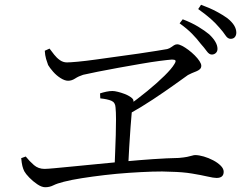

<svg xmlns="http://www.w3.org/2000/svg" viewBox="-20 -819 1040 806"><path d="M869 -590Q858 -590 848 -604Q838 -618 822 -636Q807 -656 786.5 -677Q766 -698 734 -721L747 -738Q784 -724 812 -707Q840 -690 858 -675Q893 -642 893 -614Q893 -603 886 -596.5Q879 -590 869 -590ZM515 -373Q557 -403 598 -436.5Q639 -470 670 -500.5Q701 -531 712 -550Q719 -561 716.5 -565Q714 -569 702 -569Q687 -568 652 -563.5Q617 -559 571 -551Q525 -543 477.5 -534.5Q430 -526 390.5 -518Q351 -510 329 -505Q310 -499 295.5 -489.5Q281 -480 266 -480Q252 -480 234.5 -491Q217 -502 203 -518Q189 -534 182 -546Q178 -556 173.5 -571.5Q169 -587 168 -606L188 -615Q197 -603 207.5 -589.5Q218 -576 231.5 -566.5Q245 -557 261 -557Q274 -557 306.5 -560Q339 -563 382 -569Q425 -575 472 -581.5Q519 -588 562 -594Q605 -600 637 -605.5Q669 -611 682 -613Q692 -616 698 -620.5Q704 -625 710.5 -629Q717 -633 724 -633Q732 -633 744.5 -626.5Q757 -620 771 -609.5Q785 -599 797.5 -586.5Q810 -574 817.5 -562.5Q825 -551 825 -543Q825 -534 819 -528.5Q813 -523 804 -519.5Q795 -516 785.5 -512Q776 -508 769 -504Q748 -489 709.5 -461.5Q671 -434 622 -401.5Q573 -369 519 -339ZM170 -33Q155 -33 136.5 -45.5Q118 -58 103 -73.5Q88 -89 82 -100Q77 -110 74 -122Q71 -134 69 -155L88 -162Q104 -142 122.5 -126Q141 -110 167 -110Q178 -110 210 -113Q242 -116 288.5 -120.5Q335 -125 391 -130.5Q447 -136 506 -141.5Q565 -147 623 -151Q681 -155 731 -156Q753 -158 765.5 -160.5Q778 -163 786 -165.5Q794 -168 799 -168Q815 -168 835.5 -162Q856 -156 875 -146Q894 -136 906.5 -123.5Q919 -111 919 -98Q919 -85 911.5 -78.5Q904 -72 889 -72Q877 -72 851 -78Q825 -84 786 -90.5Q747 -97 696 -98Q664 -100 618.5 -98.5Q573 -97 521.5 -93.5Q470 -90 419 -84Q368 -78 323.5 -71Q279 -64 248 -56Q220 -49 204 -41Q188 -33 170 -33ZM461 -118Q462 -147 463.5 -182Q465 -217 466 -252.5Q467 -288 467 -318.5Q467 -349 465 -368Q464 -389 447.5 -396Q431 -403 401 -406L400 -427Q412 -431 426 -434Q440 -437 452 -437Q461 -437 475 -433.5Q489 -430 503.5 -424.5Q518 -419 528.5 -411.5Q539 -404 540 -398Q541 -390 540 -383Q539 -376 536.5 -367.5Q534 -359 533 -346Q531 -324 528 -285Q525 -246 522.5 -202Q520 -158 518 -119ZM948 -656Q936 -656 926.5 -670.5Q917 -685 901 -703Q884 -723 864 -740.5Q844 -758 812 -781L824 -799Q862 -785 889 -770.5Q916 -756 934 -743Q954 -727 963 -712Q972 -697 972 -682Q972 -671 966 -663.5Q960 -656 948 -656Z"/></svg>

Font: Noto Serif SC ExtraLight
Style: Regular
Weight: 400
Version: Version 2.002-H1;hotconv 1.1.0;makeotfexe 2.6.0